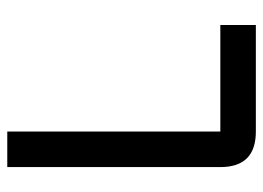

<svg xmlns="http://www.w3.org/2000/svg" viewBox="-118 -606 724 528"><g transform="rotate(90 244.0 -342.0)"><path d="M439.5 -585.9V0H341.8V-585.9H48.8V-683.6H341.8Q439.5 -683.6 439.5 -585.9Z"/></g></svg>

Font: BabelStone Runic Byrhtferth
Style: Regular
Weight: 400
Designer: Andrew West
Foundry: BabelStone
Version: Version 7.004;November 9, 2023